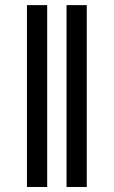

<svg xmlns="http://www.w3.org/2000/svg" viewBox="-20 -745 453 765"><path d="M168 -724.6V0H87.4V-724.6ZM325.7 -724.6V0H245.1V-724.6Z"/></svg>

Font: Arimo Nerd Font
Style: Regular
Weight: 400
Designer: Steve Matteson
Foundry: Monotype Imaging Inc.
Version: Version 1.33;Nerd Fonts 3.2.1